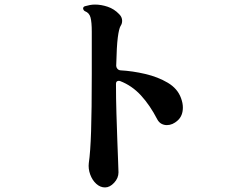

<svg xmlns="http://www.w3.org/2000/svg" viewBox="-20 -786 1040 841"><path d="M440 35Q419 35 401.5 19Q384 3 375 -22Q366 -47 369 -72Q376 -119 379 -211.5Q382 -304 382 -463V-647Q382 -689 376.5 -709.5Q371 -730 352 -737Q346 -740 344 -748Q344 -757 353 -759Q363 -762 374 -764Q385 -766 396 -766Q423 -766 451.5 -756.5Q480 -747 502 -724Q515 -711 515 -695Q515 -682 508 -672Q501 -660 496 -622Q491 -584 489 -498Q489 -491 494 -485Q499 -479 507 -478Q561 -475 616.5 -462Q672 -449 715 -423.5Q758 -398 773 -356Q777 -345 779 -335Q781 -325 781 -315Q781 -279 758.5 -258.5Q736 -238 711 -238Q698 -238 687 -244Q676 -250 669 -263Q637 -325 597.5 -368Q558 -411 506 -431Q504 -432 501 -432Q488 -432 488 -419Q488 -354 490 -289Q492 -224 494 -168Q496 -112 497.5 -75.5Q499 -39 499 -31Q499 -6 480 14.5Q461 35 440 35Z"/></svg>

Font: Zen Antique Soft
Style: Regular
Weight: 400
Designer: Yoshimichi Ohira
Foundry: Positype
Version: Version 1.001